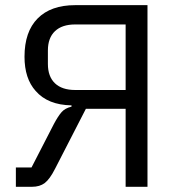

<svg xmlns="http://www.w3.org/2000/svg" viewBox="-20 -718 680 738"><path d="M41 -74.2V0H103Q132.8 0 152.1 -14.6Q171.4 -29.3 191.9 -69.8L310.1 -299.8H462.9V0H546.9V-698.2H269Q175.3 -698.2 124.8 -647.2Q74.2 -596.2 74.2 -500Q74.2 -416 117.2 -368.2Q164.1 -314.5 254.9 -313V-308.1Q230 -302.2 216.8 -287.1Q203.1 -271.5 187 -241.2L101.1 -74.2ZM462.9 -372.1H269Q218.3 -372.1 191.2 -397.9Q164.1 -423.8 164.1 -472.2V-523.9Q164.1 -572.3 191.2 -598.1Q218.3 -624 269 -624H462.9Z"/></svg>

Font: Plexus Sans
Style: Regular
Weight: 400
Version: Version 2.001;PS 002.001;hotconv 1.0.70;makeotf.lib2.5.58329